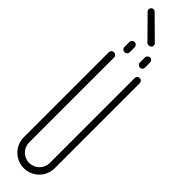

<svg xmlns="http://www.w3.org/2000/svg" viewBox="-541 -1591 1544 1544"><g transform="rotate(45 231.0 -819.0)"><path d="M37 -1610C37 -1604 41 -1594 47 -1590L221 -1414C225 -1408 235 -1406 243 -1406C259 -1406 273 -1418 273 -1434C273 -1442 269 -1452 263 -1456L87 -1630C83 -1636 71 -1640 65 -1640C49 -1640 37 -1626 37 -1610ZM144 -1346C128 -1346 114 -1332 114 -1316V-1258C114 -1242 128 -1230 144 -1230C160 -1230 174 -1242 174 -1258V-1316C174 -1332 160 -1346 144 -1346ZM320 -1346C304 -1346 290 -1332 290 -1316V-1258C290 -1242 304 -1230 320 -1230C336 -1230 348 -1242 348 -1258V-1316C348 -1332 336 -1346 320 -1346ZM85 -1170C69 -1170 55 -1158 55 -1142V-174C55 -76 133 2 231 2C329 2 407 -76 407 -174V-1142C407 -1158 393 -1170 377 -1170C361 -1170 349 -1158 349 -1142V-174C349 -110 295 -58 231 -58C167 -58 115 -110 115 -174V-1142C115 -1158 101 -1170 85 -1170Z"/></g></svg>

Font: bauhaus_2017
Style: _regular
Weight: 400
Version: Version 1.0